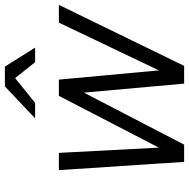

<svg xmlns="http://www.w3.org/2000/svg" viewBox="-14 -742 757 768"><g transform="rotate(-90 364.0 -358.5)"><path d="M100 0 67 -501H136L157 -101L364 -501H429L466 -101L657 -501H728L484 0H413L377 -401L169 0ZM274 -596 402 -717H481L557 -596H499L435 -676L336 -596Z"/></g></svg>

Font: Red Hat Display
Style: Italic
Weight: 400
Italic angle: -12°
Designer: Pentagram, MCKL
Foundry: Pentagram, MCKL
Version: Version 1.023; ttfautohint (v1.8.3)